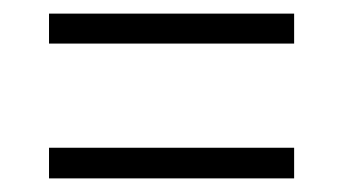

<svg xmlns="http://www.w3.org/2000/svg" viewBox="-20 -498 505 282"><path d="M52 -434H412V-478H52ZM52 -236H412V-281H52Z"/></svg>

Font: Noto Serif Myanmar Condensed Light
Style: Regular
Weight: 300
Width: 3
Designer: Ben Mitchell and the Monotype Design Team
Foundry: Monotype Imaging Inc.
Version: Version 2.106